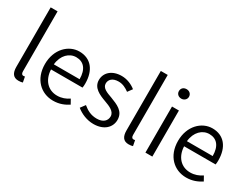

<svg xmlns="http://www.w3.org/2000/svg" viewBox="-70 -1366 2527 1949"><g transform="rotate(30 1194.0 -391.5)"><path d="M183 13C206 13 219 10 232 6L220 -57C210 -55 206 -55 201 -55C187 -55 176 -66 176 -93V-796H95V-99C95 -27 121 13 183 13Z M588 13C663 13 718 -12 765 -42L735 -96C695 -69 651 -52 598 -52C490 -52 418 -132 413 -252H782C785 -265 786 -283 786 -301C786 -457 708 -554 573 -554C449 -554 332 -445 332 -269C332 -92 446 13 588 13ZM412 -311C423 -423 494 -488 574 -488C662 -488 714 -427 714 -311Z M1061 13C1186 13 1254 -59 1254 -145C1254 -248 1166 -279 1087 -310C1025 -332 965 -353 965 -407C965 -451 998 -489 1070 -489C1119 -489 1158 -468 1195 -441L1234 -494C1193 -527 1134 -554 1070 -554C954 -554 887 -487 887 -403C887 -311 973 -275 1050 -247C1111 -225 1176 -199 1176 -141C1176 -91 1139 -51 1064 -51C996 -51 948 -77 901 -116L860 -61C911 -19 984 13 1061 13Z M1474 13C1497 13 1510 10 1523 6L1511 -57C1501 -55 1497 -55 1492 -55C1478 -55 1467 -66 1467 -93V-796H1386V-99C1386 -27 1412 13 1474 13Z M1665 0H1746V-540H1665ZM1706 -656C1738 -656 1765 -679 1765 -711C1765 -746 1738 -767 1706 -767C1672 -767 1647 -746 1647 -711C1647 -679 1672 -656 1706 -656Z M2148 13C2223 13 2278 -12 2325 -42L2295 -96C2255 -69 2211 -52 2158 -52C2050 -52 1978 -132 1973 -252H2342C2345 -265 2346 -283 2346 -301C2346 -457 2268 -554 2133 -554C2009 -554 1892 -445 1892 -269C1892 -92 2006 13 2148 13ZM1972 -311C1983 -423 2054 -488 2134 -488C2222 -488 2274 -427 2274 -311Z"/></g></svg>

Font: Genne Gothic Normal
Style: Regular
Weight: 350
Designer: Ryoko NISHIZUKA (kana & ideographs); Paul D. Hunt (Latin, Greek & Cyrillic); Wenlong ZHANG (bopomofo); Sandoll Communica
Foundry: Adobe Systems Incorporated
Version: Version 1.004;PS 1.004;hotconv 16.6.51;makeotf.lib2.5.65220